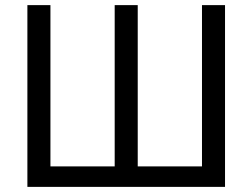

<svg xmlns="http://www.w3.org/2000/svg" viewBox="-20 -730 986 750"><path d="M859 -710V0H87V-710H177V-80H428V-710H518V-80H769V-710Z"/></svg>

Font: Boldmen Medium
Style: Regular
Weight: 400
Designer: Matt McInerney, Pablo Impallari, Rodrigo Fuenzalida
Foundry: LIVING CONCEPT
Version: Version 1.000